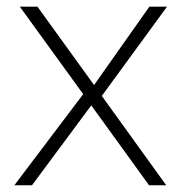

<svg xmlns="http://www.w3.org/2000/svg" viewBox="-20 -548 535 568"><path d="M22.5 0 226.1 -269.5 38.6 -528.3H90.8L258.3 -296.4L421.9 -528.3H474.1L281.2 -264.2L471.7 0H420.9L250 -236.3L74.7 0Z"/></svg>

Font: Comme Thin
Style: Regular
Weight: 250
Version: Version 1.000;gftools[0.9.27]